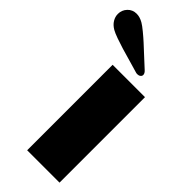

<svg xmlns="http://www.w3.org/2000/svg" viewBox="-507 -1179 1237 1237"><g transform="rotate(45 111.0 -560.5)"><path d="M0 0ZM214.4 -901.4Q231 -886.7 231 -872.1Q231 -861.8 222.2 -855Q213.4 -848.1 200.2 -848.1Q191.4 -848.1 184.6 -850.6Q159.7 -858.4 106 -873.5Q52.2 -888.7 18.8 -898.7Q-14.6 -908.7 -51.8 -921.9Q-88.9 -935.1 -106.4 -945.3Q-134.8 -961.9 -148.9 -985.4Q-163.1 -1008.8 -163.1 -1034.2Q-163.1 -1069.8 -138.9 -1095.5Q-114.7 -1121.1 -78.1 -1121.1Q-48.3 -1121.1 -17.1 -1103Q0 -1093.3 30.5 -1068.1Q61 -1043 85.2 -1020.8Q109.4 -998.5 153.3 -957.8Q197.3 -917 214.4 -901.4ZM339.8 -778.8V0H44.9V-778.8Z"/></g></svg>

Font: Coda ExtraBold
Style: Regular
Weight: 800
Version: Version 2.001; ttfautohint (v0.8) -r 50 -G 200 -x